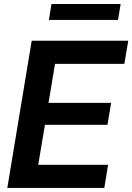

<svg xmlns="http://www.w3.org/2000/svg" viewBox="-20 -929 654 949"><path d="M16.1 0 136.7 -727.5H613.8L594.7 -613.3H252L219.7 -420.4H529.3L511.2 -312H202.1L168.9 -114.3H514.2L495.6 0ZM576.2 -909.2 563.5 -830.6H221.7L234.4 -909.2Z"/></svg>

Font: Inter Display Semi Bold
Style: Italic
Weight: 600
Italic angle: -9.39999°
Designer: Rasmus Andersson
Foundry: rsms
Version: Version 4.000;git-4fc901f